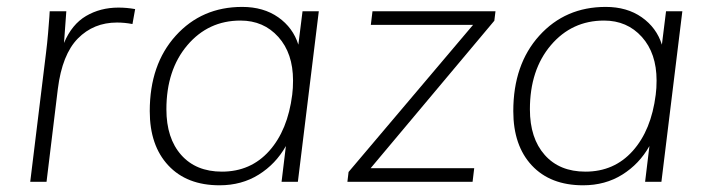

<svg xmlns="http://www.w3.org/2000/svg" viewBox="-20 -534 2095 564"><path d="M68.8 0 115.2 -378.9Q118.7 -406.7 121.3 -437.3Q124 -467.8 125 -484.4L126 -501H174.8L168 -407.7Q190.9 -462.4 232.9 -487.1Q274.9 -511.7 328.1 -511.7Q352.5 -511.7 377 -507.3L369.1 -463.4Q346.2 -467.8 323.7 -467.8Q254.9 -467.8 208.7 -420.9Q162.6 -374 149.9 -272.9L116.7 0Z M686.5 -473.6Q591.8 -473.6 530.3 -401.1Q468.8 -328.6 468.8 -212.9Q468.8 -127.9 512.2 -78.9Q555.7 -29.8 631.8 -29.8Q716.3 -29.8 770.8 -90.6Q825.2 -151.4 838.4 -255.9Q840.8 -274.4 840.8 -297.4Q840.8 -377.4 797.6 -425.5Q754.4 -473.6 686.5 -473.6ZM419.9 -207.5Q419.9 -344.7 496.3 -429.2Q572.8 -513.7 691.4 -513.7Q753.9 -513.7 797.4 -483.2Q840.8 -452.6 856.4 -402.8L868.7 -501H916.5L855 0H807.1L819.8 -105Q790 -52.2 740 -21Q689.9 10.3 625 10.3Q528.8 10.3 474.4 -48.1Q419.9 -106.4 419.9 -207.5Z M1000.5 0 1003.9 -28.8 1369.6 -460.9H1069.3L1074.2 -501H1435.5L1432.1 -473.1L1068.8 -40H1373L1368.2 0Z M1754.4 -473.6Q1659.7 -473.6 1598.1 -401.1Q1536.6 -328.6 1536.6 -212.9Q1536.6 -127.9 1580.1 -78.9Q1623.5 -29.8 1699.7 -29.8Q1784.2 -29.8 1838.6 -90.6Q1893.1 -151.4 1906.2 -255.9Q1908.7 -274.4 1908.7 -297.4Q1908.7 -377.4 1865.5 -425.5Q1822.3 -473.6 1754.4 -473.6ZM1487.8 -207.5Q1487.8 -344.7 1564.2 -429.2Q1640.6 -513.7 1759.3 -513.7Q1821.8 -513.7 1865.2 -483.2Q1908.7 -452.6 1924.3 -402.8L1936.5 -501H1984.4L1922.9 0H1875L1887.7 -105Q1857.9 -52.2 1807.9 -21Q1757.8 10.3 1692.9 10.3Q1596.7 10.3 1542.2 -48.1Q1487.8 -106.4 1487.8 -207.5Z"/></svg>

Font: Muli
Style: ExtraLightItalic
Weight: 200
Italic angle: -7°
Designer: Vernon Adams
Foundry: newtypography
Version: Version 2.0; ttfautohint (v1.00rc1.2-2d82) -l 8 -r 50 -G 200